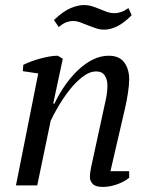

<svg xmlns="http://www.w3.org/2000/svg" viewBox="-20 -732 592 758"><path d="M386 -285Q393 -316 398.5 -342.5Q404 -369 404 -395Q404 -418 393.5 -434Q383 -450 360 -450Q333 -450 305 -428Q277 -406 253 -375Q229 -344 209.5 -310.5Q190 -277 180 -255L127 0H43L131 -442L70 -451L72 -476Q86 -483 103.5 -489.5Q121 -496 139.5 -501Q158 -506 175.5 -509Q193 -512 208 -512L228 -500L190 -323H195Q214 -363 238.5 -397.5Q263 -432 290.5 -457.5Q318 -483 348 -497.5Q378 -512 409 -512Q451 -512 470.5 -485.5Q490 -459 490 -419Q490 -397 485 -364Q480 -331 473 -302L416 -56H490V-30Q470 -14 441.5 -4Q413 6 386 6Q357 6 346 -6Q335 -18 335 -32Q335 -51 340 -73.5Q345 -96 350 -119ZM500 -672Q468 -640 441.5 -627.5Q415 -615 392 -615Q374 -615 358 -620.5Q342 -626 327 -632Q312 -638 297.5 -643.5Q283 -649 268 -649Q255 -649 241.5 -644Q228 -639 212 -625L193 -653Q230 -688 259 -700Q288 -712 311 -712Q329 -712 344.5 -707Q360 -702 374 -696Q388 -690 402.5 -685Q417 -680 432 -680Q445 -680 458 -684.5Q471 -689 487 -700Z"/></svg>

Font: PTSerifItalic
Style: Italic
Weight: 400
Italic angle: -12°
Designer: A.Korolkova, O.Umpeleva, V.Yefimov
Foundry: ParaType Ltd
Version: Version 1.000W OFL